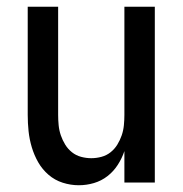

<svg xmlns="http://www.w3.org/2000/svg" viewBox="-20 -540 540 568"><path d="M213 8Q189 8 165.5 0.5Q142 -7 123.5 -23Q105 -39 93 -60Q81 -81 74 -104.5Q67 -128 64.5 -152Q62 -176 62 -200V-520H152V-200Q152 -185 153.5 -169.5Q155 -154 160 -139.5Q165 -125 173 -112Q181 -99 193 -89.5Q205 -80 220 -76Q235 -72 250 -72Q265 -72 280 -76Q295 -80 307 -89.5Q319 -99 327 -112Q335 -125 340 -139.5Q345 -154 346.5 -169.5Q348 -185 348 -200V-520H438V0H348V-93Q341 -72 328.5 -52.5Q316 -33 298 -19Q280 -5 258 1.5Q236 8 213 8Z"/></svg>

Font: Iosevka Term Curly Medium
Style: Regular
Weight: 500
Designer: Belleve Invis
Foundry: Belleve Invis
Version: Version 32.3.0